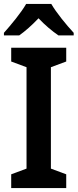

<svg xmlns="http://www.w3.org/2000/svg" viewBox="-23 -957 395 977"><path d="M238 -937H110C86 -894 32 -829 -3 -790V-777H75C105 -798 140 -829 173 -864C206 -829 242 -799 274 -777H352V-790C315 -830 263 -893 238 -937ZM314 0V-70L236 -99V-615L314 -644V-714H34V-644L112 -615V-99L34 -70V0Z"/></svg>

Font: Noto Sans Armenian SemiCondensed SemiBold
Style: Regular
Weight: 600
Width: 4
Designer: Monotype Design Team
Foundry: Monotype Imaging Inc.
Version: Version 2.008